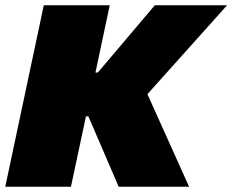

<svg xmlns="http://www.w3.org/2000/svg" viewBox="-23 -708 881 728"><path d="M-3 0 143 -688H393L339 -433H348L564 -688H838L536 -351L694 0H427L312 -267H303L246 0Z"/></svg>

Font: Saira SemiExpanded Black
Style: Italic
Weight: 900
Width: 6
Italic angle: -12°
Designer: Hector Gatti with collaboration of the Omnibus-Type team
Foundry: Omnibus-Type
Version: Version 1.101